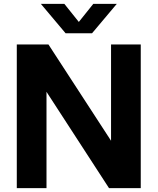

<svg xmlns="http://www.w3.org/2000/svg" viewBox="-20 -969 812 989"><path d="M66.5 0V-740H229.5L552 -244V-740H705V0H541.5L219.5 -496V0ZM318 -797.5 190.5 -949H311.5L386 -856L460.5 -949H581.5L454 -797.5Z"/></svg>

Font: Encode Sans
Style: Bold
Weight: 700
Designer: Multiple Designers
Foundry: Impallari Type
Version: Version 3.002; ttfautohint (v1.8.3) -l 8 -r 50 -G 200 -x 14 